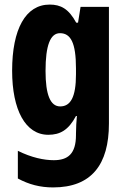

<svg xmlns="http://www.w3.org/2000/svg" viewBox="-20 -579 551 839"><path d="M197 -559C92 -559 33 -452 33 -270C33 -99 91 10 191 10C242 10 279 -10 312 -72H316C314 -51 312 -20 312 5V11C312 94 276 121 215 121C173 121 118 110 58 80V201C106 227 155 240 212 240C380 240 456 140 456 -39V-549H332L321 -480H313C280 -541 245 -559 197 -559ZM242 -434C289 -434 312 -392 312 -280V-254C312 -154 288 -114 243 -114C200 -114 179 -165 179 -269C179 -381 200 -434 242 -434Z"/></svg>

Font: Noto Sans Sinhala UI ExtraCondensed ExtraBold
Style: Regular
Weight: 800
Width: 2
Designer: Jelle Bosma - Monotype Design Team
Foundry: Monotype Imaging Inc.
Version: Version 2.006